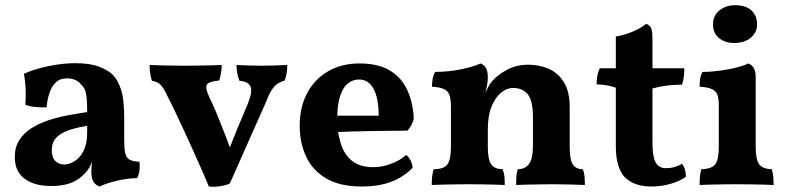

<svg xmlns="http://www.w3.org/2000/svg" viewBox="-20 -712 3042 742"><path d="M228 -76.2Q248 -76.2 269 -89.6Q290 -103 303.5 -130.1Q316.9 -157.2 316.9 -199.2V-226.1Q288.1 -221.2 262.7 -214.1Q237.3 -207 218.8 -196.5Q200.2 -186 190.2 -170.4Q180.2 -154.8 180.2 -131.8Q180.2 -102.1 194.6 -89.1Q209 -76.2 228 -76.2ZM336.4 -86.4Q331.1 -75.2 325.2 -64.5Q312 -43 293.9 -28.8Q273.9 -11.2 245.6 -2.2Q217.3 6.8 178.2 6.8Q111.3 6.8 74.2 -22Q37.1 -50.8 37.1 -105Q37.1 -143.1 54.7 -170.7Q72.3 -198.2 102.3 -217Q132.3 -235.8 169.2 -247.8Q206.1 -259.8 244.6 -266.8Q283.2 -273.9 316.9 -278.8Q316.9 -308.1 315.4 -327.6Q314 -347.2 309.6 -360.6Q305.2 -374 294.9 -383.8Q284.2 -397.9 269.5 -403.6Q254.9 -409.2 239.3 -409.2Q210.9 -409.2 194.6 -392.6Q178.2 -376 170.2 -350.1Q162.1 -324.2 160.2 -296.9Q136.2 -296.9 115.2 -298.8Q94.2 -300.8 78.1 -307.1Q80.1 -334 79.1 -365Q78.1 -396 72.3 -426.8Q114.3 -445.8 168.7 -456.8Q223.1 -467.8 271 -467.8Q328.1 -467.8 363 -454.3Q397.9 -440.9 416 -422.9Q437 -400.9 448.5 -363.5Q460 -326.2 460 -255.9V-168.9Q460 -137.2 464.1 -119.6Q468.3 -102.1 480.7 -95Q493.2 -87.9 519 -86.9Q521 -70.8 519 -54.4Q517.1 -38.1 510.3 -23.9Q474.1 -22.9 435.5 -14.4Q397 -5.9 364.3 8.8Q347.2 2 340.1 -11.5Q333 -24.9 333 -48.8Q333 -61 335 -77.6Q335.4 -82 336.4 -86.4Z M868.2 -142.1Q883.3 -181.2 897 -214.4Q917 -262.2 937 -309.1Q957 -358.9 948 -377.9Q939 -397 905.3 -399.9Q899.9 -412.1 897 -429Q894 -445.8 894 -460.9Q914.1 -460 939 -459Q963.9 -458 991.2 -458Q1018.1 -458 1044.2 -459Q1070.3 -460 1090.3 -460.9Q1090.3 -444.8 1087.6 -428Q1085 -411.1 1079.1 -399.9Q1063 -396 1051 -387.5Q1039.1 -378.9 1028.6 -362.1Q1018.1 -345.2 1006.3 -314L868.2 -2.9Q854 3.9 831.1 7.6Q808.1 11.2 787.1 8.8Q775.9 -19 759.5 -55.9Q743.2 -92.8 724.6 -134.3Q706.1 -175.8 687.5 -215.3Q668.9 -254.9 653.6 -287.4Q638.2 -319.8 627.9 -338.9Q617.2 -362.8 608.2 -375Q599.1 -387.2 589.6 -392.6Q580.1 -397.9 566.9 -399.9Q563 -413.1 560.5 -428.5Q558.1 -443.8 558.1 -460.9Q580.1 -460 615.5 -459Q650.9 -458 689.9 -458Q716.3 -458 744.1 -458.5Q772 -459 796.6 -459.5Q821.3 -460 836.9 -460.9Q836.9 -445.8 834 -429Q831.1 -412.1 827.1 -400.9Q786.1 -397 779.1 -384.5Q772 -372.1 790 -334Q800.3 -314 811.3 -287.6Q822.3 -261.2 834.7 -230.2Q847.2 -199.2 859.4 -167Q863.8 -154.3 868.2 -142.1Z M1283.2 -265.1H1443.4Q1443.4 -332 1423.8 -368.4Q1404.3 -404.8 1367.2 -404.8Q1343.3 -404.8 1324.2 -389.4Q1305.2 -374 1294.4 -340.8Q1284.7 -311 1283.2 -265.1ZM1286.6 -201.7Q1290 -179.7 1296.4 -159.2Q1309.1 -116.2 1339.6 -91.1Q1370.1 -65.9 1423.3 -65.9Q1457 -65.9 1491.2 -78.9Q1525.4 -91.8 1549.3 -112.8Q1558.1 -107.9 1566.2 -93Q1574.2 -78.1 1574.2 -63Q1537.1 -25.9 1489.3 -8.5Q1441.4 8.8 1378.4 8.8Q1293.9 8.8 1241 -22.2Q1188 -53.2 1163.1 -106.7Q1138.2 -160.2 1138.2 -226.1Q1138.2 -296.9 1166.3 -350.8Q1194.3 -404.8 1246.8 -435.8Q1299.3 -466.8 1369.1 -466.8Q1441.4 -466.8 1486.8 -439.5Q1532.2 -412.1 1554.2 -363.5Q1576.2 -314.9 1579.1 -253.9Q1572.3 -225.1 1554.2 -207Q1529.3 -207 1493.2 -206.5Q1457 -206.1 1415.5 -205.6Q1374 -205.1 1331.5 -203.6Q1308.6 -202.6 1286.6 -201.7Z M1865.2 -413.1Q1865.2 -400.9 1862.8 -385.5Q1860.4 -370.1 1855.5 -353Q1861.3 -365.2 1867.4 -377.2Q1873.5 -389.2 1883.3 -399.9Q1903.3 -422.9 1939.5 -442.4Q1975.6 -461.9 2022.5 -461.9Q2064.5 -461.9 2100.8 -446Q2137.2 -430.2 2159.4 -394Q2181.6 -357.9 2181.6 -298.8V-145Q2181.6 -95.2 2193.6 -76.7Q2205.6 -58.1 2232.4 -58.1Q2237.3 -45.9 2238.8 -31.5Q2240.2 -17.1 2240.2 2.9Q2218.3 2 2183.8 1Q2149.4 0 2116.2 0Q2094.2 0 2066.9 0.5Q2039.6 1 2014.4 1.5Q1989.3 2 1974.6 2.9Q1974.6 -15.1 1975.6 -30Q1976.6 -44.9 1981.4 -58.1Q2009.3 -58.1 2024.4 -78.1Q2039.6 -98.1 2039.6 -150.9V-259.8Q2039.6 -323.2 2019.5 -347.7Q1999.5 -372.1 1962.4 -372.1Q1938.5 -372.1 1916 -353.5Q1893.6 -335 1879.4 -299.6Q1865.2 -264.2 1865.2 -210.9V-145Q1865.2 -94.2 1878.9 -76.2Q1892.6 -58.1 1922.4 -58.1Q1928.2 -43.9 1929.4 -30Q1930.7 -16.1 1930.7 2.9Q1916.5 2 1892.6 1.5Q1868.7 1 1843 0.5Q1817.4 0 1793.5 0Q1771.5 0 1743.4 0.5Q1715.3 1 1689.5 1.5Q1663.6 2 1648.4 2.9Q1648.4 -16.1 1650.4 -32Q1652.3 -47.9 1656.2 -58.1Q1695.3 -58.1 1709 -76.7Q1722.7 -95.2 1722.7 -145V-295.9Q1722.7 -325.2 1718 -341.6Q1713.4 -357.9 1698 -366.5Q1682.6 -375 1649.4 -377Q1649.4 -392.1 1651.9 -406.5Q1654.3 -420.9 1661.6 -434.1Q1714.4 -434.1 1763.9 -444.6Q1813.5 -455.1 1836.4 -466.8Q1850.6 -461.9 1857.9 -449.5Q1865.2 -437 1865.2 -413.1Z M2498.5 8.8Q2429.7 8.8 2394.8 -27.1Q2359.9 -63 2359.9 -147.9V-373Q2343.8 -378.9 2326.7 -381.8Q2309.6 -384.8 2285.6 -386.2Q2285.6 -403.8 2288.1 -418Q2290.5 -432.1 2297.9 -448.2H2359.9V-570.8Q2392.6 -576.2 2424.6 -589.6Q2456.5 -603 2477.5 -620.1Q2491.7 -613.8 2496.6 -602.8Q2501.5 -591.8 2501.5 -559.1V-448.2H2624.5Q2624.5 -430.2 2622.6 -414.6Q2620.6 -398.9 2615.7 -384.8Q2581.5 -384.8 2553.7 -380.9Q2525.9 -377 2501.5 -370.1V-164.1Q2501.5 -125 2507.1 -102.5Q2512.7 -80.1 2524.7 -71Q2536.6 -62 2553.7 -62Q2570.8 -62 2586.2 -66.4Q2601.6 -70.8 2615.7 -79.1Q2629.9 -61 2630.9 -29.8Q2610.8 -13.2 2573.7 -2.2Q2536.6 8.8 2498.5 8.8Z M2683.6 2.9Q2683.6 -15.1 2685.1 -30.5Q2686.5 -45.9 2690.4 -58.1Q2730.5 -59.1 2744.1 -77.1Q2757.8 -95.2 2757.8 -145V-306.2Q2757.8 -330.1 2752.7 -345Q2747.6 -359.9 2731.7 -367.4Q2715.8 -375 2683.6 -377Q2683.6 -392.1 2685.5 -406.5Q2687.5 -420.9 2694.8 -434.1Q2727.5 -434.1 2763.2 -439Q2798.8 -443.8 2828.1 -451.4Q2857.4 -459 2871.6 -466.8Q2884.8 -461.9 2892.6 -449.5Q2900.4 -437 2900.4 -414.1V-145Q2900.4 -95.2 2913.6 -77.1Q2926.8 -59.1 2962.4 -58.1Q2966.8 -45.9 2968.3 -29.5Q2969.7 -13.2 2969.7 2.9Q2954.6 2 2931.6 1.5Q2908.7 1 2881.6 0.5Q2854.5 0 2827.6 0Q2800.8 0 2772.7 0.5Q2744.6 1 2721.7 1.5Q2698.7 2 2683.6 2.9ZM2816.4 -545.9Q2780.8 -545.9 2758.1 -565.4Q2735.4 -585 2735.4 -616.2Q2735.4 -651.9 2760.5 -671.9Q2785.6 -691.9 2820.8 -691.9Q2861.8 -691.9 2883.8 -671.9Q2905.8 -651.9 2905.8 -617.2Q2905.8 -586.9 2881.6 -566.4Q2857.4 -545.9 2816.4 -545.9Z"/></svg>

Font: Abu Sayed
Style: Regular
Weight: 400
Designer: Jayed Ahsan Saad
Foundry: Codepotro
Version: Codepotro Abu Sayed;Version 0.800